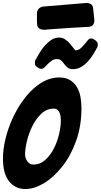

<svg xmlns="http://www.w3.org/2000/svg" viewBox="-49 -1270 679 1294"><path d="M250 -1069Q231 -1069 216.5 -1077.5Q202 -1086 201 -1108V-1110Q200 -1117 200 -1124Q200 -1131 200 -1138V-1179Q200 -1198 212 -1211Q224 -1224 244 -1226L532 -1250Q552 -1250 564.5 -1241.5Q577 -1233 579 -1211L587 -1135Q587 -1115 578.5 -1103Q570 -1091 548 -1089L440 -1083Q389 -1080 351 -1077Q313 -1074 279 -1072ZM251 -816Q241 -806 229 -806Q218 -806 207 -814L198 -821Q188 -829 187 -837Q186 -845 186 -848Q186 -859 190 -866Q202 -888 218 -914.5Q234 -941 254 -963.5Q274 -986 298 -1001.5Q322 -1017 350 -1017Q373 -1017 391.5 -1003.5Q410 -990 424 -974Q438 -958 447.5 -944.5Q457 -931 461 -931Q481 -931 499 -948.5Q517 -966 534 -988L544 -1000Q553 -1011 566 -1011Q576 -1011 587 -1003L596 -997V-996Q607 -988 608.5 -980Q610 -972 610 -968Q610 -958 606 -951Q595 -929 579 -903Q563 -877 542.5 -855Q522 -833 497.5 -818.5Q473 -804 444 -804Q419 -804 406.5 -814.5Q394 -825 384.5 -838Q375 -851 364.5 -861.5Q354 -872 333 -872Q314 -872 295.5 -858Q277 -844 261 -826ZM121 4Q55 4 13 -47Q-29 -98 -29 -201Q-29 -264 -12 -334.5Q5 -405 36 -472.5Q67 -540 109.5 -598Q152 -656 204 -695Q275 -748 349 -748Q395 -748 424 -729.5Q453 -711 470 -682Q487 -653 493.5 -616Q500 -579 500 -541Q500 -420 463.5 -319Q427 -218 369 -146Q311 -73 246 -34.5Q181 4 121 4ZM175 -161Q222 -161 257 -193Q292 -225 315 -271Q338 -317 349.5 -368Q361 -419 361 -457Q361 -469 359.5 -483Q358 -497 353 -509Q348 -521 339 -529.5Q330 -538 314 -538Q266 -538 230 -504Q194 -470 169.5 -421Q145 -372 132.5 -319Q120 -266 120 -227Q120 -205 135.5 -183Q151 -161 175 -161Z"/></svg>

Font: Bangerz 2
Style: Regular
Weight: 400
Designer: vernon adams
Foundry: Vernon Adams
Version: Version 2.10;December 28, 2023;FontCreator 13.0.0.2683 64-bi